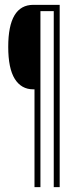

<svg xmlns="http://www.w3.org/2000/svg" viewBox="-20 -695 289 793"><path d="M122.5 78V-326H117.5Q68 -326 41 -369.2Q14 -412.5 14 -501.5Q14 -675 117.5 -675H226.5V78H202V-649H147V78Z"/></svg>

Font: Anybody Condensed ExtraLight
Style: Regular
Weight: 200
Width: 3
Designer: Tyler Finck
Foundry: Etcetera Type Company
Version: Version 1.010; ttfautohint (v1.8.3) -l 8 -r 50 -G 200 -x 14 